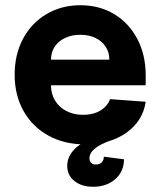

<svg xmlns="http://www.w3.org/2000/svg" viewBox="-20 -536 613 734"><path d="M36 -250.7Q36 -327.4 68 -387.7Q100 -448 157.5 -482Q215 -516 287.5 -516Q360 -516 416.5 -482Q473 -448 505 -387Q537 -326 537 -248V-210H175Q175 -176.7 190.7 -151.2Q206.3 -125.7 234.1 -111.4Q262 -97 298 -97Q336 -97 363 -113Q390 -129 401 -157L537 -147Q526 -73 463 -28.5Q400 16 306 16Q226 16 165.1 -17.5Q104.3 -51 70.1 -111.5Q36 -172 36 -250.7ZM287.2 -403Q254.4 -403 228.8 -390.9Q203.2 -378.8 189.1 -357.5Q175 -336.2 175 -308H398Q398 -336 383.9 -357.5Q369.8 -378.9 344.9 -391Q320 -403 287.2 -403ZM237 98.3Q237 66 260 39.6Q282.9 13.2 321 0H406Q363 15 342.5 32.1Q322 49.2 322 69Q322 80 328.4 86.5Q334.9 93 346 93Q360.4 93 368.7 84.7Q377 76.3 377 63L454 73Q454 119 421 148.5Q387.9 178 336 178Q292 178 264.5 156Q237 134 237 98.3Z"/></svg>

Font: Uncut Sans Variable
Style: Regular
Weight: 400
Designer: Kasper Nordkvist
Foundry: UNCUT.wtf
Version: Version 1.304;Glyphs 3.2 (3246)